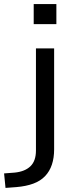

<svg xmlns="http://www.w3.org/2000/svg" viewBox="-86 -727 371 940"><path d="M79 -609V-707H190V-609ZM-59 193 -66 122 -14 118Q36 113 63 87Q90 61 90 10V-490H179V4Q179 46 168 79Q157 112 134.5 135.5Q112 159 77 172Q42 185 -6 189Z"/></svg>

Font: Nunito Sans 10pt SemiExpanded
Style: Regular
Weight: 400
Width: 6
Designer: Vernon Adams
Foundry: Vernon Adams
Version: Version 3.101;gftools[0.9.27]